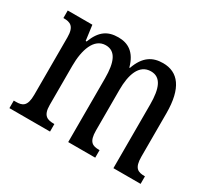

<svg xmlns="http://www.w3.org/2000/svg" viewBox="-113 -725 981 905"><g transform="rotate(30 377.5 -273.0)"><path d="M20 0H241V-41H239C204 -41 177 -48 177 -108V-321C177 -407 202 -484 266 -484C320 -484 340 -434 340 -347V0H487V-41H484C449 -41 426 -50 426 -113V-335C426 -414 447 -484 512 -484C566 -484 586 -434 586 -347V0H734V-41H732C696 -41 673 -50 673 -113V-349C673 -486 624 -546 542 -546C486 -546 443 -522 417 -448H414C394 -522 351 -546 299 -546C241 -546 204 -522 178 -454H173L162 -536H28V-495H30C65 -495 90 -486 90 -426V-113C90 -50 67 -41 32 -41H20Z"/></g></svg>

Font: Noto Serif Ethiopic XCn
Style: Regular
Weight: 400
Width: 2
Designer: Monotype Design Team
Foundry: Monotype Imaging Inc.
Version: Version 2.102